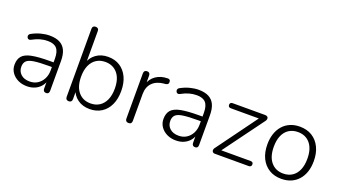

<svg xmlns="http://www.w3.org/2000/svg" viewBox="-60 -1220 3071 1737"><g transform="rotate(20 1476.0 -351.5)"><path d="M230 8Q181 8 142.5 -11Q104 -30 81.5 -63Q59 -96 59 -137Q59 -191 86 -222Q113 -253 177 -265.5Q241 -278 353 -278H396V-233H354Q264 -233 213.5 -225.5Q163 -218 143 -198Q123 -178 123 -142Q123 -97 154 -69Q185 -41 238 -41Q281 -41 313.5 -61.5Q346 -82 365 -118Q384 -154 384 -200V-314Q384 -381 357 -411.5Q330 -442 271 -442Q233 -442 197.5 -432Q162 -422 122 -400Q111 -394 102.5 -396Q94 -398 89.5 -404Q85 -410 83.5 -418.5Q82 -427 86 -435Q90 -443 100 -448Q142 -471 185.5 -482.5Q229 -494 270 -494Q329 -494 367.5 -474Q406 -454 424.5 -414Q443 -374 443 -311V-25Q443 -10 436 -2Q429 6 415 6Q401 6 393 -2Q385 -10 385 -25V-117H395Q386 -78 363 -50Q340 -22 306 -7Q272 8 230 8Z M833 8Q765 8 717 -27Q669 -62 652 -121L663 -127V-25Q663 -10 655 -2Q647 6 633 6Q618 6 610 -2Q602 -10 602 -25V-680Q602 -696 610 -703.5Q618 -711 633 -711Q647 -711 655 -703.5Q663 -696 663 -680V-365H652Q669 -424 717 -459Q765 -494 833 -494Q899 -494 947 -463Q995 -432 1021.5 -376Q1048 -320 1048 -243Q1048 -166 1021.5 -109.5Q995 -53 946.5 -22.5Q898 8 833 8ZM824 -43Q873 -43 909.5 -66.5Q946 -90 966 -135Q986 -180 986 -243Q986 -338 942 -390Q898 -442 824 -442Q775 -442 738.5 -418.5Q702 -395 682 -350.5Q662 -306 662 -243Q662 -147 706 -95Q750 -43 824 -43Z M1208 6Q1193 6 1185 -2Q1177 -10 1177 -25V-460Q1177 -476 1185 -484Q1193 -492 1208 -492Q1222 -492 1229.5 -484Q1237 -476 1237 -460V-371H1227Q1245 -430 1291.5 -462Q1338 -494 1403 -495Q1415 -496 1423 -490Q1431 -484 1431 -471Q1432 -457 1425 -449.5Q1418 -442 1402 -440L1388 -439Q1317 -432 1278 -392Q1239 -352 1239 -284V-25Q1239 -10 1231.5 -2Q1224 6 1208 6Z M1664 8Q1615 8 1576.5 -11Q1538 -30 1515.5 -63Q1493 -96 1493 -137Q1493 -191 1520 -222Q1547 -253 1611 -265.5Q1675 -278 1787 -278H1830V-233H1788Q1698 -233 1647.5 -225.5Q1597 -218 1577 -198Q1557 -178 1557 -142Q1557 -97 1588 -69Q1619 -41 1672 -41Q1715 -41 1747.5 -61.5Q1780 -82 1799 -118Q1818 -154 1818 -200V-314Q1818 -381 1791 -411.5Q1764 -442 1705 -442Q1667 -442 1631.5 -432Q1596 -422 1556 -400Q1545 -394 1536.5 -396Q1528 -398 1523.5 -404Q1519 -410 1517.5 -418.5Q1516 -427 1520 -435Q1524 -443 1534 -448Q1576 -471 1619.5 -482.5Q1663 -494 1704 -494Q1763 -494 1801.5 -474Q1840 -454 1858.5 -414Q1877 -374 1877 -311V-25Q1877 -10 1870 -2Q1863 6 1849 6Q1835 6 1827 -2Q1819 -10 1819 -25V-117H1829Q1820 -78 1797 -50Q1774 -22 1740 -7Q1706 8 1664 8Z M2037 0Q2027 0 2020.5 -4.5Q2014 -9 2011.5 -16.5Q2009 -24 2011.5 -33.5Q2014 -43 2022 -52L2315 -453V-436H2033Q2020 -436 2013.5 -442.5Q2007 -449 2007 -461Q2007 -472 2013.5 -478.5Q2020 -485 2033 -485H2345Q2357 -485 2364.5 -480.5Q2372 -476 2374.5 -469Q2377 -462 2375 -453Q2373 -444 2366 -435L2069 -31V-49H2364Q2390 -49 2390 -25Q2390 -13 2383 -6.5Q2376 0 2364 0Z M2678 8Q2610 8 2560 -23Q2510 -54 2482.5 -110Q2455 -166 2455 -243Q2455 -300 2470.5 -346Q2486 -392 2515.5 -425.5Q2545 -459 2586.5 -476.5Q2628 -494 2678 -494Q2747 -494 2797 -463Q2847 -432 2874.5 -375.5Q2902 -319 2902 -243Q2902 -185 2886.5 -139Q2871 -93 2841.5 -60Q2812 -27 2771 -9.5Q2730 8 2678 8ZM2678 -43Q2728 -43 2764.5 -66.5Q2801 -90 2820.5 -135Q2840 -180 2840 -243Q2840 -338 2796.5 -390Q2753 -442 2678 -442Q2629 -442 2592.5 -418.5Q2556 -395 2536.5 -350.5Q2517 -306 2517 -243Q2517 -147 2561 -95Q2605 -43 2678 -43Z"/></g></svg>

Font: Nunito ExtraLight Light
Style: Regular
Weight: 300
Version: Version 3.602